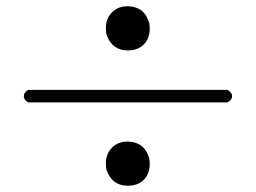

<svg xmlns="http://www.w3.org/2000/svg" viewBox="-20 -557 818 613"><path d="M337 -517Q357 -537 386 -537Q439 -537 455 -488Q458 -481 458 -466Q458 -434 439 -415Q420 -396 388 -396Q339 -396 321 -444Q318 -452 318 -466Q318 -498 337 -517ZM70 -270H706Q721 -262 721 -250Q721 -238 706 -230H70Q56 -238 56 -250Q56 -262 70 -270ZM337 -85Q357 -105 386 -105Q439 -105 455 -56Q458 -48 458 -34Q458 -2 439 17Q420 36 388 36Q339 36 321 -12Q318 -20 318 -34Q318 -66 337 -85Z"/></svg>

Font: KaTeX_Main
Style: Regular
Weight: 400
Version: Version